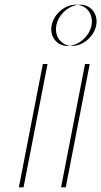

<svg xmlns="http://www.w3.org/2000/svg" viewBox="-20 -799 432 819"><path d="M220.3 -691C229.6 -739 276.4 -779 322.4 -779C368.4 -779 399.6 -739 390.3 -691C381 -643 334.2 -603 288.2 -603C242.2 -603 211 -643 220.3 -691ZM80.5 0 182.7 -526H362.7L260.5 0ZM200.3 -691C191 -643 222.2 -603 268.2 -603C314.2 -603 361 -643 370.3 -691C379.6 -739 348.4 -779 302.4 -779C256.4 -779 209.6 -739 200.3 -691ZM60.5 0H240.5L342.7 -526H162.7Z"/></svg>

Font: Hussar Plate
Style: Obl
Weight: 700
Foundry: Cannot Into Space Fonts
Version: Version 0.798247